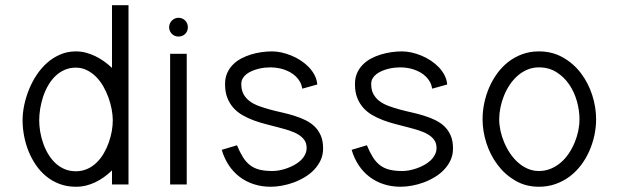

<svg xmlns="http://www.w3.org/2000/svg" viewBox="-20 -710 2374 739"><path d="M474.6 0V-689.9H411.1V-448.7Q396.5 -462.4 380.4 -473.9Q364.3 -485.4 346.7 -493.9Q329.1 -502.4 310.5 -507.3Q292 -512.2 272 -512.2Q239.7 -512.2 211.9 -500.2Q184.1 -488.3 161.4 -468.3Q138.7 -448.2 121.1 -421.6Q103.5 -395 91.6 -365.5Q79.6 -335.9 73.2 -305.4Q66.9 -274.9 66.9 -247.1Q66.9 -217.3 72.8 -186.5Q78.6 -155.8 90.1 -127.4Q101.6 -99.1 118.7 -74.2Q135.7 -49.3 158.7 -30.8Q181.6 -12.2 210 -1.7Q238.3 8.8 272 8.8Q292.5 8.8 311.3 4.2Q330.1 -0.5 347.4 -8.8Q364.7 -17.1 380.6 -28.6Q396.5 -40 411.1 -54.2V0ZM130.9 -247.1Q130.9 -267.6 134.5 -290.8Q138.2 -314 145.5 -336.4Q152.8 -358.9 164.3 -379.4Q175.8 -399.9 191.4 -415.5Q207 -431.2 227.3 -440.4Q247.6 -449.7 272 -449.7Q294.9 -449.7 314.5 -439.9Q334 -430.2 349.9 -414.3Q365.7 -398.4 377.7 -377.4Q389.6 -356.4 397.7 -334Q405.8 -311.5 409.9 -288.8Q414.1 -266.1 414.1 -247.1Q414.1 -227.1 410.2 -204.8Q406.2 -182.6 398.4 -160.6Q390.6 -138.7 378.9 -118.9Q367.2 -99.1 351.6 -84Q335.9 -68.8 315.9 -59.8Q295.9 -50.8 272 -50.8Q247.6 -50.8 227.5 -59.6Q207.5 -68.4 191.9 -83.5Q176.3 -98.6 164.8 -118.2Q153.3 -137.7 145.8 -159.7Q138.2 -181.6 134.5 -204.1Q130.9 -226.6 130.9 -247.1Z M698.7 -502.9H634.8V0H698.7ZM703.1 -605Q703.1 -612.3 700.4 -619.1Q697.8 -626 692.9 -630.9Q688 -635.7 681.4 -638.7Q674.8 -641.6 667 -641.6Q659.7 -641.6 653.1 -638.7Q646.5 -635.7 641.6 -630.9Q636.7 -626 633.8 -619.1Q630.9 -612.3 630.9 -605Q630.9 -597.7 633.8 -591.1Q636.7 -584.5 641.6 -579.6Q646.5 -574.7 653.1 -572Q659.7 -569.3 667 -569.3Q674.8 -569.3 681.4 -572Q688 -574.7 692.9 -579.6Q697.8 -584.5 700.4 -591.1Q703.1 -597.7 703.1 -605Z M1201.2 -384.8Q1199.7 -403.8 1190.9 -420.7Q1182.1 -437.5 1168.5 -451.7Q1154.8 -465.8 1137.7 -477.1Q1120.6 -488.3 1101.6 -496.1Q1082.5 -503.9 1063.5 -508.1Q1044.4 -512.2 1026.9 -512.2Q1007.8 -512.2 986.8 -509.3Q965.8 -506.3 945.8 -500.2Q925.8 -494.1 907.7 -484.4Q889.6 -474.6 876 -460.7Q862.3 -446.8 854.2 -428.2Q846.2 -409.7 846.2 -386.2Q846.2 -356 855 -333.5Q863.8 -311 878.9 -294.4Q894 -277.8 914.1 -266.4Q934.1 -254.9 956.8 -246.6Q979.5 -238.3 1003.2 -232.2Q1026.9 -226.1 1049.6 -220.2Q1072.3 -214.4 1092.3 -208Q1112.3 -201.7 1127.4 -192.6Q1142.6 -183.6 1151.4 -171.1Q1160.2 -158.7 1160.2 -140.6Q1160.2 -126.5 1153.8 -114.3Q1147.5 -102.1 1137 -92.3Q1126.5 -82.5 1112.8 -75Q1099.1 -67.4 1084.5 -62.3Q1069.8 -57.1 1055.4 -54.4Q1041 -51.8 1028.8 -51.8Q999 -51.8 978.3 -57.1Q957.5 -62.5 942.1 -74.5Q926.8 -86.4 915 -105.2Q903.3 -124 892.1 -150.9L833.5 -133.3Q843.3 -100.1 860.8 -73.7Q878.4 -47.4 902.6 -29.1Q926.8 -10.7 957 -1Q987.3 8.8 1022 8.8Q1042.5 8.8 1065.4 4.6Q1088.4 0.5 1110.8 -7.8Q1133.3 -16.1 1153.8 -28.6Q1174.3 -41 1189.7 -57.4Q1205.1 -73.7 1214.4 -94Q1223.6 -114.3 1223.6 -138.7Q1223.6 -167.5 1214.8 -188Q1206.1 -208.5 1190.9 -223.1Q1175.8 -237.8 1155.5 -247.6Q1135.3 -257.3 1112.8 -264.4Q1090.3 -271.5 1066.2 -276.9Q1042 -282.2 1019.5 -288.3Q997.1 -294.4 976.8 -301.8Q956.5 -309.1 941.4 -320.3Q926.3 -331.5 917.5 -347.4Q908.7 -363.3 908.7 -386.2Q908.7 -398.9 914.3 -408.4Q919.9 -418 929.2 -425Q938.5 -432.1 950.2 -437Q961.9 -441.9 974.4 -445.1Q986.8 -448.2 998.8 -449.5Q1010.7 -450.7 1020 -450.7Q1032.7 -450.7 1046.4 -448.7Q1060.1 -446.8 1073 -442.4Q1085.9 -438 1097.7 -431.4Q1109.4 -424.8 1118.9 -415.5Q1128.4 -406.2 1134.8 -394.8Q1141.1 -383.3 1143.6 -368.7Z M1701.2 -384.8Q1699.7 -403.8 1690.9 -420.7Q1682.1 -437.5 1668.5 -451.7Q1654.8 -465.8 1637.7 -477.1Q1620.6 -488.3 1601.6 -496.1Q1582.5 -503.9 1563.5 -508.1Q1544.4 -512.2 1526.9 -512.2Q1507.8 -512.2 1486.8 -509.3Q1465.8 -506.3 1445.8 -500.2Q1425.8 -494.1 1407.7 -484.4Q1389.6 -474.6 1376 -460.7Q1362.3 -446.8 1354.2 -428.2Q1346.2 -409.7 1346.2 -386.2Q1346.2 -356 1355 -333.5Q1363.8 -311 1378.9 -294.4Q1394 -277.8 1414.1 -266.4Q1434.1 -254.9 1456.8 -246.6Q1479.5 -238.3 1503.2 -232.2Q1526.9 -226.1 1549.6 -220.2Q1572.3 -214.4 1592.3 -208Q1612.3 -201.7 1627.4 -192.6Q1642.6 -183.6 1651.4 -171.1Q1660.2 -158.7 1660.2 -140.6Q1660.2 -126.5 1653.8 -114.3Q1647.5 -102.1 1637 -92.3Q1626.5 -82.5 1612.8 -75Q1599.1 -67.4 1584.5 -62.3Q1569.8 -57.1 1555.4 -54.4Q1541 -51.8 1528.8 -51.8Q1499 -51.8 1478.3 -57.1Q1457.5 -62.5 1442.1 -74.5Q1426.8 -86.4 1415 -105.2Q1403.3 -124 1392.1 -150.9L1333.5 -133.3Q1343.3 -100.1 1360.8 -73.7Q1378.4 -47.4 1402.6 -29.1Q1426.8 -10.7 1457 -1Q1487.3 8.8 1522 8.8Q1542.5 8.8 1565.4 4.6Q1588.4 0.5 1610.8 -7.8Q1633.3 -16.1 1653.8 -28.6Q1674.3 -41 1689.7 -57.4Q1705.1 -73.7 1714.4 -94Q1723.6 -114.3 1723.6 -138.7Q1723.6 -167.5 1714.8 -188Q1706.1 -208.5 1690.9 -223.1Q1675.8 -237.8 1655.5 -247.6Q1635.3 -257.3 1612.8 -264.4Q1590.3 -271.5 1566.2 -276.9Q1542 -282.2 1519.5 -288.3Q1497.1 -294.4 1476.8 -301.8Q1456.5 -309.1 1441.4 -320.3Q1426.3 -331.5 1417.5 -347.4Q1408.7 -363.3 1408.7 -386.2Q1408.7 -398.9 1414.3 -408.4Q1419.9 -418 1429.2 -425Q1438.5 -432.1 1450.2 -437Q1461.9 -441.9 1474.4 -445.1Q1486.8 -448.2 1498.8 -449.5Q1510.7 -450.7 1520 -450.7Q1532.7 -450.7 1546.4 -448.7Q1560.1 -446.8 1573 -442.4Q1585.9 -438 1597.7 -431.4Q1609.4 -424.8 1618.9 -415.5Q1628.4 -406.2 1634.8 -394.8Q1641.1 -383.3 1643.6 -368.7Z M2274.4 -251Q2274.4 -297.9 2259.3 -344.5Q2244.1 -391.1 2215.8 -428.5Q2187.5 -465.8 2146.5 -489Q2105.5 -512.2 2054.2 -512.2Q2020 -512.2 1990.5 -501.5Q1960.9 -490.7 1937 -472.2Q1913.1 -453.6 1894.5 -428.5Q1876 -403.3 1863.3 -374.3Q1850.6 -345.2 1844 -313.7Q1837.4 -282.2 1837.4 -251Q1837.4 -205.1 1852.3 -158.9Q1867.2 -112.8 1895.3 -75.4Q1923.3 -38.1 1963.6 -14.6Q2003.9 8.8 2054.2 8.8Q2088.4 8.8 2118.2 -1.7Q2147.9 -12.2 2172.4 -30.5Q2196.8 -48.8 2215.8 -73.7Q2234.9 -98.6 2247.8 -127.7Q2260.7 -156.7 2267.6 -188.2Q2274.4 -219.7 2274.4 -251ZM2210.4 -251Q2210.4 -229 2205.6 -205.8Q2200.7 -182.6 2191.4 -160.4Q2182.1 -138.2 2168.7 -118.4Q2155.3 -98.6 2137.7 -83.7Q2120.1 -68.8 2099.1 -60.3Q2078.1 -51.8 2054.2 -51.8Q2031.2 -51.8 2010.7 -60.8Q1990.2 -69.8 1973.4 -85Q1956.5 -100.1 1943.1 -120.1Q1929.7 -140.1 1920.4 -162.4Q1911.1 -184.6 1906.2 -207.3Q1901.4 -230 1901.4 -251Q1901.4 -272.5 1906 -295.4Q1910.6 -318.4 1919.4 -340.6Q1928.2 -362.8 1941.4 -382.8Q1954.6 -402.8 1971.7 -418Q1988.8 -433.1 2009.5 -441.9Q2030.3 -450.7 2054.2 -450.7Q2092.3 -450.7 2121.6 -432.4Q2150.9 -414.1 2170.7 -385Q2190.4 -356 2200.4 -320.6Q2210.4 -285.2 2210.4 -251Z"/></svg>

Font: Saysettha
Style: Regular
Weight: 400
Designer: John M. Durdin
Foundry: Lao Script for Windows
Version: Version 2.201